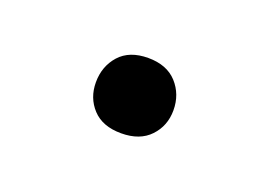

<svg xmlns="http://www.w3.org/2000/svg" viewBox="-34 -467 321 226"><g transform="rotate(20 126.5 -354.0)"><path d="M76.2 -353Q76.2 -373 88.6 -387Q101.1 -400.9 124.5 -400.9Q147.9 -400.9 160.6 -387Q173.3 -373 173.3 -353Q173.3 -333.5 160.6 -320.1Q147.9 -306.6 124.5 -306.6Q101.1 -306.6 88.6 -320.1Q76.2 -333.5 76.2 -353Z"/></g></svg>

Font: Vazirmatn UI Light
Style: Regular
Weight: 300
Designer: Saber Rastikerdar
Foundry: Saber Rastikerdar
Version: Version 33.003